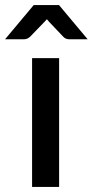

<svg xmlns="http://www.w3.org/2000/svg" viewBox="-57 -740 367 760"><path d="M177 -510V0H70V-510ZM290 -584.5H218Q211.5 -584.5 205.2 -586.5Q199 -588.5 192.5 -595.5L137.5 -653.5Q133 -658 128.5 -664Q126 -661 123.8 -658.5Q121.5 -656 119 -653.5L63 -595.5Q57.5 -590 51 -587.2Q44.5 -584.5 37.5 -584.5H-37L76.5 -720H176.5Z"/></svg>

Font: TypoPRO Lato
Style: Regular
Weight: 600
Designer: Lukasz Dziedzic with Adam Twardoch and Botio Nikoltchev
Foundry: tyPoland Lukasz Dziedzic
Version: Version 2.010; 2014-09-01; http://www.latofonts.com/